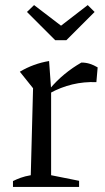

<svg xmlns="http://www.w3.org/2000/svg" viewBox="-20 -735 414 755"><path d="M359 -412Q262 -416 175 -368V-385Q203 -418 234 -443.5Q265 -469 300 -489Q318 -489 333.5 -484Q349 -479 364 -470ZM31 0V-23Q45 -30 61.5 -36Q78 -42 101 -46L110 -388L58 -453Q112 -485 173 -495L181 -384V-46L291 -24V0ZM197 -577 86 -688 114 -715 220 -634 325 -715 352 -688 241 -577Z"/></svg>

Font: Piazzolla 24pt
Style: Regular
Weight: 400
Designer: Juan Pablo del Peral
Foundry: Huerta Tipografica
Version: Version 2.005